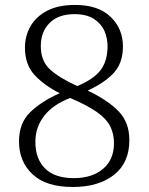

<svg xmlns="http://www.w3.org/2000/svg" viewBox="-20 -744 599 774"><path d="M273.4 9.8Q165.5 9.8 111.1 -41.5Q56.6 -92.8 56.6 -173.8Q56.6 -248 102.1 -292Q147.5 -335.9 220.7 -368.2Q157.7 -399.9 119.1 -441.9Q80.6 -483.9 80.6 -551.8Q80.6 -600.1 103.5 -639.2Q126.5 -678.2 171.1 -701.2Q215.8 -724.1 282.7 -724.1Q376.5 -724.1 426 -676Q475.6 -627.9 475.6 -557.1Q475.6 -490.2 438.7 -450.2Q401.9 -410.2 333.5 -378.9Q415.5 -339.8 458.5 -294.9Q501.5 -250 501.5 -179.2Q501.5 -87.9 439.5 -39.1Q377.4 9.8 273.4 9.8ZM291.5 -397Q359.9 -425.8 386.7 -462.9Q413.6 -500 413.6 -558.1Q413.6 -588.9 400.9 -619.6Q387.7 -648.9 358.2 -668Q328.6 -687 279.8 -687Q215.8 -687 180.2 -651.6Q144.5 -616.2 144.5 -558.1Q144.5 -498 181.6 -464.1Q218.8 -430.2 291.5 -397ZM277.8 -25.9Q350.6 -25.9 395 -63Q439.5 -100.1 439.5 -167Q439.5 -204.6 424.3 -234.9Q409.2 -265.1 370.4 -292.5Q331.5 -319.8 262.7 -349.1Q194.8 -323.2 158.7 -277.6Q122.6 -231.9 122.6 -171.9Q122.6 -104 161.6 -64.9Q200.7 -25.9 277.8 -25.9Z"/></svg>

Font: Koh Santepheap Light
Style: Regular
Weight: 300
Designer: Danh Hong
Version: Version 2.002; ttfautohint (v1.8.3)